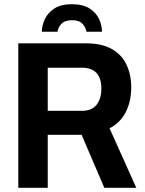

<svg xmlns="http://www.w3.org/2000/svg" viewBox="-20 -893 689 913"><path d="M179 -742Q179 -772 193.5 -802.5Q208 -833 239 -853Q270 -873 322 -873Q374 -873 405.5 -853Q437 -833 451 -802.5Q465 -772 465 -742H391Q389 -760 373.5 -778.5Q358 -797 323 -797Q287 -797 271 -778.5Q255 -760 254 -742ZM67 0V-687H388Q464 -687 511.5 -660Q559 -633 581.5 -585.5Q604 -538 604 -477Q604 -411 578 -360Q552 -309 501 -283L628 0H476L368 -252H207V0ZM207 -366H370Q416 -366 439 -394.5Q462 -423 462 -472Q462 -571 369 -571H207Z"/></svg>

Font: Archivo SemiCondensed
Style: Bold
Weight: 680
Width: 4
Designer: Hector Gatti
Foundry: Omnibus-Type
Version: Version 2.001; ttfautohint (v1.8.3)